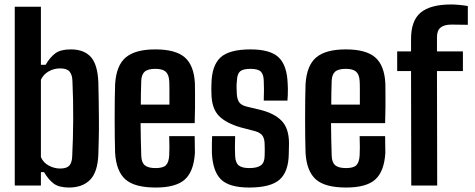

<svg xmlns="http://www.w3.org/2000/svg" viewBox="-20 -830 2123 859"><path d="M420 -461Q421 -429 421.5 -387.5Q422 -346 422.5 -300.5Q423 -255 422 -213Q421 -171 420 -139Q417 -60 383 -25.5Q349 9 289 9Q244 9 220.5 -8.5Q197 -26 177 -60H163V0H46V-800H163V-540H184Q204 -574 227.5 -591.5Q251 -609 297 -609Q356 -609 386.5 -575Q417 -541 420 -461ZM303 -130Q307 -207 307.5 -295.5Q308 -384 304 -469Q303 -496 291 -510Q279 -524 249 -524Q221 -524 197.5 -510.5Q174 -497 163 -473V-127Q174 -102 198.5 -89Q223 -76 249 -76Q278 -76 290 -89Q302 -102 303 -130Z M737 -221H851Q851 -210 851.5 -186Q852 -162 852 -146Q847 -63 807 -27Q767 9 677 9Q582 9 541 -27.5Q500 -64 495 -146Q494 -175 493.5 -216Q493 -257 493 -301Q493 -345 493.5 -385Q494 -425 495 -453Q500 -537 542.5 -573Q585 -609 675 -609Q766 -609 807 -573Q848 -537 852 -457Q852 -446 852.5 -416Q853 -386 852.5 -349Q852 -312 851 -279H609Q609 -244 610 -208Q611 -172 612 -133Q613 -103 628 -90.5Q643 -78 676 -78Q709 -78 722 -90.5Q735 -103 737 -134Q738 -149 738 -171Q738 -193 737 -221ZM675 -522Q641 -522 627 -509Q613 -496 612 -469Q611 -442 610.5 -415.5Q610 -389 610 -362H738Q738 -396 738 -427.5Q738 -459 737 -469Q735 -498 720.5 -510Q706 -522 675 -522Z M1095 9Q1006 9 969 -27Q932 -63 928 -145Q928 -168 928 -188Q928 -208 929 -221H1032Q1031 -189 1031 -168.5Q1031 -148 1032 -133Q1033 -102 1048 -90Q1063 -78 1095 -78Q1131 -78 1147.5 -90.5Q1164 -103 1164 -134Q1165 -160 1164 -183Q1164 -208 1155 -222Q1146 -236 1122 -243L1057 -260Q991 -279 959 -312Q927 -345 926 -411Q925 -434 926 -453Q927 -536 966 -572.5Q1005 -609 1101 -609Q1189 -609 1226.5 -573.5Q1264 -538 1267 -457Q1268 -449 1268 -433.5Q1268 -418 1267.5 -403Q1267 -388 1266 -380H1160Q1161 -401 1161 -428Q1161 -455 1160 -470Q1159 -498 1146.5 -510Q1134 -522 1101 -522Q1067 -522 1054 -510.5Q1041 -499 1040 -469Q1039 -464 1038.5 -453Q1038 -442 1039 -422Q1039 -393 1047.5 -376.5Q1056 -360 1084 -353L1143 -339Q1208 -323 1240.5 -289Q1273 -255 1273 -188Q1273 -176 1272.5 -165.5Q1272 -155 1272 -142Q1271 -62 1231 -26.5Q1191 9 1095 9Z M1589 -221H1703Q1703 -210 1703.5 -186Q1704 -162 1704 -146Q1699 -63 1659 -27Q1619 9 1529 9Q1434 9 1393 -27.5Q1352 -64 1347 -146Q1346 -175 1345.5 -216Q1345 -257 1345 -301Q1345 -345 1345.5 -385Q1346 -425 1347 -453Q1352 -537 1394.5 -573Q1437 -609 1527 -609Q1618 -609 1659 -573Q1700 -537 1704 -457Q1704 -446 1704.5 -416Q1705 -386 1704.5 -349Q1704 -312 1703 -279H1461Q1461 -244 1462 -208Q1463 -172 1464 -133Q1465 -103 1480 -90.5Q1495 -78 1528 -78Q1561 -78 1574 -90.5Q1587 -103 1589 -134Q1590 -149 1590 -171Q1590 -193 1589 -221ZM1527 -522Q1493 -522 1479 -509Q1465 -496 1464 -469Q1463 -442 1462.5 -415.5Q1462 -389 1462 -362H1590Q1590 -396 1590 -427.5Q1590 -459 1589 -469Q1587 -498 1572.5 -510Q1558 -522 1527 -522Z M1820 0 1819 -512H1757V-600H1819V-656Q1819 -738 1862.5 -774Q1906 -810 1999 -810Q2015 -810 2035.5 -808Q2056 -806 2073 -803V-719Q2056 -719 2037.5 -719.5Q2019 -720 2000 -720Q1968 -720 1951.5 -707Q1935 -694 1935 -664V-600H2051V-512H1935L1936 0Z"/></svg>

Font: Big Shoulders Text
Style: Bold
Weight: 700
Designer: Patric King
Foundry: XO Type Co
Version: Version 1.000; ttfautohint (v1.8.2)